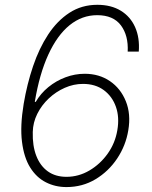

<svg xmlns="http://www.w3.org/2000/svg" viewBox="-20 -757 622 787"><path d="M252.4 9.8Q206.5 9.8 168 -9.8Q129.4 -29.3 103.8 -70.3Q78.1 -111.3 70.1 -176Q62 -240.7 77.1 -331.5Q90.8 -412.6 115.5 -485.6Q140.1 -558.6 177.2 -615.2Q214.4 -671.9 264.6 -704.6Q314.9 -737.3 378.9 -737.3Q435.5 -737.3 475.1 -713.1Q514.6 -689 533.9 -645.5Q553.2 -602.1 548.8 -545.4H503.4Q506.8 -611.3 475.6 -653.1Q444.3 -694.8 378.4 -694.8Q315.9 -694.8 265.1 -653.6Q214.4 -612.3 178 -533Q141.6 -453.6 122.6 -339.4H126.5Q146.5 -374 178.2 -399.9Q210 -425.8 248.5 -440.2Q287.1 -454.6 327.1 -454.6Q386.2 -454.6 430.4 -424.6Q474.6 -394.5 495.8 -342Q517.1 -289.6 505.9 -223.1Q495.6 -160.2 460.2 -107.2Q424.8 -54.2 371.3 -22.2Q317.9 9.8 252.4 9.8ZM252.4 -32.2Q302.2 -32.2 346.4 -58.1Q390.6 -84 421.4 -127.2Q452.1 -170.4 460.9 -223.1Q470.2 -276.4 455.1 -319.3Q439.9 -362.3 405.3 -387.7Q370.6 -413.1 320.3 -413.1Q281.7 -413.1 245.4 -397Q209 -380.9 179.7 -353.3Q150.4 -325.7 132.8 -290.3Q115.2 -254.9 114.3 -215.8Q112.8 -159.2 128.9 -117.9Q145 -76.7 176.3 -54.4Q207.5 -32.2 252.4 -32.2Z"/></svg>

Font: Inter ExtraLight
Style: Italic
Weight: 250
Italic angle: -9.3988°
Designer: Rasmus Andersson
Foundry: rsms
Version: Version 4.001;git-66647c0bb